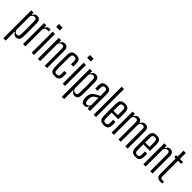

<svg xmlns="http://www.w3.org/2000/svg" viewBox="264 -2242 3883 3883"><g transform="rotate(45 2206.0 -300.0)"><path d="M54.5 200V-600H121V-546.5H134Q148.5 -577.5 167.5 -592.2Q186.5 -607 221.5 -607Q269 -607 292.2 -579.5Q315.5 -552 317.5 -488Q318.5 -454 319 -406.5Q319.5 -359 319.5 -306.5Q319.5 -254 319 -203.5Q318.5 -153 317.5 -112Q315.5 -49 290.8 -21Q266 7 218.5 7Q188.5 7 169 -7.2Q149.5 -21.5 134 -53.5H121V200ZM196.5 -45Q223.5 -45 237 -59.8Q250.5 -74.5 251 -107.5Q252.5 -162 253.2 -212.5Q254 -263 254 -310.2Q254 -357.5 253 -402.8Q252 -448 251 -492.5Q250.5 -526 238.8 -540.5Q227 -555 200 -555Q172 -555 151.5 -540.5Q131 -526 121 -494V-106Q131.5 -73 149.2 -59Q167 -45 196.5 -45Z M419 0V-600H485.5V-543H499.5Q508 -576 526.2 -588.8Q544.5 -601.5 575.5 -601.5Q583.5 -601.5 592.2 -601Q601 -600.5 607 -600.5V-547H576Q534 -547 513.8 -531.5Q493.5 -516 485.5 -481V0Z M647 -720V-800H752V-720ZM666.5 0V-600H732.5V0Z M842 0V-600H908.5V-546.5H923Q937 -575.5 957.2 -591.2Q977.5 -607 1011 -607Q1058 -607 1081.5 -579.5Q1105 -552 1105.5 -488V0H1039.5V-492.5Q1039 -526 1026.8 -540.5Q1014.5 -555 987.5 -555Q961.5 -555 940 -539.2Q918.5 -523.5 908.5 -494V0Z M1393 -395.5Q1394 -412.5 1394.2 -430Q1394.5 -447.5 1394.2 -464Q1394 -480.5 1394 -492.5Q1393 -528 1378.8 -541Q1364.5 -554 1332.5 -554Q1300 -554 1286 -541Q1272 -528 1271 -492.5Q1270 -439 1269.5 -392.2Q1269 -345.5 1269 -300.5Q1269 -255.5 1269.5 -209Q1270 -162.5 1271 -109Q1272 -72.5 1286.2 -59.2Q1300.5 -46 1333 -46Q1365 -46 1379 -59.2Q1393 -72.5 1394 -109Q1394 -128.5 1394.2 -152.5Q1394.5 -176.5 1393 -206H1458Q1459.5 -183.5 1459.8 -159Q1460 -134.5 1459 -115Q1456.5 -50 1427.8 -21.5Q1399 7 1333 7Q1266 7 1236.5 -21.5Q1207 -50 1204.5 -115Q1203.5 -155.5 1203 -202.5Q1202.5 -249.5 1202.5 -298.8Q1202.5 -348 1203 -395.5Q1203.5 -443 1204.5 -484Q1207.5 -550 1236.8 -578.5Q1266 -607 1332.5 -607Q1399 -607 1428.2 -579Q1457.5 -551 1459 -486Q1459.5 -466.5 1459.5 -442.5Q1459.5 -418.5 1458 -395.5Z M1533 -720V-800H1638V-720ZM1552.5 0V-600H1618.5V0Z M1728 200V-600H1794.5V-546.5H1807.5Q1822 -577.5 1841 -592.2Q1860 -607 1895 -607Q1942.5 -607 1965.8 -579.5Q1989 -552 1991 -488Q1992 -454 1992.5 -406.5Q1993 -359 1993 -306.5Q1993 -254 1992.5 -203.5Q1992 -153 1991 -112Q1989 -49 1964.2 -21Q1939.5 7 1892 7Q1862 7 1842.5 -7.2Q1823 -21.5 1807.5 -53.5H1794.5V200ZM1870 -45Q1897 -45 1910.5 -59.8Q1924 -74.5 1924.5 -107.5Q1926 -162 1926.8 -212.5Q1927.5 -263 1927.5 -310.2Q1927.5 -357.5 1926.5 -402.8Q1925.5 -448 1924.5 -492.5Q1924 -526 1912.2 -540.5Q1900.5 -555 1873.5 -555Q1845.5 -555 1825 -540.5Q1804.5 -526 1794.5 -494V-106Q1805 -73 1822.8 -59Q1840.5 -45 1870 -45Z M2176.5 6.5Q2128 6.5 2105 -22Q2082 -50.5 2077.5 -107Q2077 -119.5 2076.5 -132.5Q2076 -145.5 2076.5 -157.5Q2079 -192.5 2088.5 -221Q2098 -249.5 2119.2 -273Q2140.5 -296.5 2177.5 -318Q2199 -330.5 2222 -342Q2245 -353.5 2268 -363.5V-491Q2268 -524 2255.5 -539Q2243 -554 2210.5 -554Q2182 -554 2168 -541Q2154 -528 2152.5 -492.5Q2152 -481 2151.8 -463.8Q2151.5 -446.5 2151.8 -428.2Q2152 -410 2152.5 -395.5H2088Q2087.5 -415.5 2087 -441Q2086.5 -466.5 2087 -486.5Q2088.5 -529 2101.5 -555.5Q2114.5 -582 2141.5 -594.2Q2168.5 -606.5 2212.5 -606.5Q2258.5 -606.5 2284.8 -593.2Q2311 -580 2322.2 -551.8Q2333.5 -523.5 2333.5 -478V0H2267.5V-54H2256.5Q2245.5 -25.5 2227.5 -9.5Q2209.5 6.5 2176.5 6.5ZM2198.5 -45Q2224 -45 2241.2 -59.8Q2258.5 -74.5 2268 -103V-308.5Q2250.5 -301.5 2232.2 -292Q2214 -282.5 2191.5 -265.5Q2163 -244.5 2153.5 -218.2Q2144 -192 2142.5 -157.5Q2142 -148.5 2142.2 -136Q2142.5 -123.5 2143 -111Q2145.5 -79.5 2160 -62.2Q2174.5 -45 2198.5 -45Z M2440 0V-800H2506.5V0Z M2731.5 6.5Q2663.5 6.5 2634 -21.8Q2604.5 -50 2601.5 -115Q2600.5 -155.5 2600 -202.2Q2599.5 -249 2599.5 -298.5Q2599.5 -348 2600 -395.5Q2600.5 -443 2601.5 -484Q2604.5 -550 2634.8 -578.2Q2665 -606.5 2731 -606.5Q2795 -606.5 2823.8 -578.8Q2852.5 -551 2856 -486.5Q2856.5 -471 2857 -441Q2857.5 -411 2857.2 -371.2Q2857 -331.5 2855 -286H2666Q2666 -245 2666.8 -201.5Q2667.5 -158 2668 -109Q2669 -73 2683.5 -59.5Q2698 -46 2730.5 -46Q2762 -46 2775.5 -59.5Q2789 -73 2790.5 -109Q2791.5 -127.5 2791.5 -152Q2791.5 -176.5 2790.5 -206.5H2855Q2856.5 -184 2856.8 -159.2Q2857 -134.5 2856 -115Q2852.5 -50 2825 -21.8Q2797.5 6.5 2731.5 6.5ZM2666 -337.5H2791.5Q2792 -369.5 2792 -400.2Q2792 -431 2791.5 -455.5Q2791 -480 2790.5 -492.5Q2789 -525.5 2775.2 -539.8Q2761.5 -554 2731 -554Q2698 -554 2683.5 -539.8Q2669 -525.5 2668 -492.5Q2667.5 -449.5 2667 -411.8Q2666.5 -374 2666 -337.5Z M2951.5 0V-600H3018V-546.5H3031Q3046 -577.5 3065.5 -592.2Q3085 -607 3120.5 -607Q3156 -607 3177.5 -592.2Q3199 -577.5 3208 -543H3221Q3236 -574 3258 -590.5Q3280 -607 3315 -607Q3362 -607 3385.8 -579.5Q3409.5 -552 3410 -488V0H3343.5V-492.5Q3343 -526 3330.8 -540.5Q3318.5 -555 3292 -555Q3264.5 -555 3244.8 -539.5Q3225 -524 3215 -493V0H3148.5V-492.5Q3148 -526 3136 -540.5Q3124 -555 3097 -555Q3069 -555 3048.5 -540.5Q3028 -526 3018 -494V0Z M3638.5 6.5Q3570.5 6.5 3541 -21.8Q3511.5 -50 3508.5 -115Q3507.5 -155.5 3507 -202.2Q3506.5 -249 3506.5 -298.5Q3506.5 -348 3507 -395.5Q3507.5 -443 3508.5 -484Q3511.5 -550 3541.8 -578.2Q3572 -606.5 3638 -606.5Q3702 -606.5 3730.8 -578.8Q3759.5 -551 3763 -486.5Q3763.5 -471 3764 -441Q3764.5 -411 3764.2 -371.2Q3764 -331.5 3762 -286H3573Q3573 -245 3573.8 -201.5Q3574.5 -158 3575 -109Q3576 -73 3590.5 -59.5Q3605 -46 3637.5 -46Q3669 -46 3682.5 -59.5Q3696 -73 3697.5 -109Q3698.5 -127.5 3698.5 -152Q3698.5 -176.5 3697.5 -206.5H3762Q3763.5 -184 3763.8 -159.2Q3764 -134.5 3763 -115Q3759.5 -50 3732 -21.8Q3704.5 6.5 3638.5 6.5ZM3573 -337.5H3698.5Q3699 -369.5 3699 -400.2Q3699 -431 3698.5 -455.5Q3698 -480 3697.5 -492.5Q3696 -525.5 3682.2 -539.8Q3668.5 -554 3638 -554Q3605 -554 3590.5 -539.8Q3576 -525.5 3575 -492.5Q3574.5 -449.5 3574 -411.8Q3573.5 -374 3573 -337.5Z M3858.5 0V-600H3925V-546.5H3939.5Q3953.5 -575.5 3973.8 -591.2Q3994 -607 4027.5 -607Q4074.5 -607 4098 -579.5Q4121.5 -552 4122 -488V0H4056V-492.5Q4055.5 -526 4043.2 -540.5Q4031 -555 4004 -555Q3978 -555 3956.5 -539.2Q3935 -523.5 3925 -494V0Z M4360 7Q4290.5 7 4264.2 -21.5Q4238 -50 4238 -115V-547H4196.5V-600H4239V-770H4305.5V-600H4394.5V-547H4304V-108.5Q4304 -72.5 4314 -59Q4324 -45.5 4361.5 -45.5Q4375.5 -45.5 4384.5 -46.2Q4393.5 -47 4404.5 -49V2Q4395 4 4383.5 5.5Q4372 7 4360 7Z"/></g></svg>

Font: Big Shoulders Display Thin
Style: Regular
Weight: 400
Version: Version 2.002